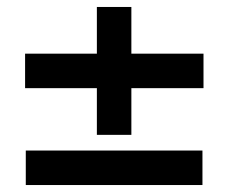

<svg xmlns="http://www.w3.org/2000/svg" viewBox="-20 -531 656 551"><path d="M258 -144V-278H52V-377H258V-511H357V-377H564V-278H357V-144ZM54 0V-99H561V0Z"/></svg>

Font: Chivo SemiBold
Style: Regular
Weight: 600
Designer: Hector Gatti
Foundry: Omnibus-Type
Version: Version 2.002